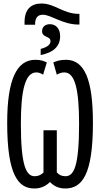

<svg xmlns="http://www.w3.org/2000/svg" viewBox="-20 -1065 570 1095"><path d="M120 -939V-924H180C180 -962 193 -981 225 -981C270 -981 338 -925 427 -925H433V-986H426C341 -987 291 -1045 217 -1045C156 -1045 120 -1011 120 -939ZM212 -786V-751C287 -766 323 -802 323 -859C323 -900 300 -927 265 -927C238 -927 220 -912 220 -887C220 -849 268 -861 268 -830C268 -811 250 -796 212 -786ZM176 10C214 10 243 -5 265 -27C286 -5 313 10 352 10C447 10 510 -66 510 -364C510 -612 462 -724 356 -724C323 -724 303 -717 284 -709L304 -639C318 -647 330 -652 347 -652C407 -652 431 -557 431 -360C431 -117 402 -60 353 -60C331 -60 316 -68 304 -82V-322H228V-81C214 -68 199 -60 178 -60C130 -60 99 -117 99 -360C99 -554 125 -652 187 -652C201 -652 213 -647 226 -639L247 -709C230 -717 213 -724 182 -724C76 -724 21 -614 21 -364C21 -67 84 10 176 10Z"/></svg>

Font: Noto Sans Mono Condensed
Style: Regular
Weight: 400
Width: 3
Designer: Monotype Design Team
Foundry: Monotype Imaging Inc.
Version: Version 2.014